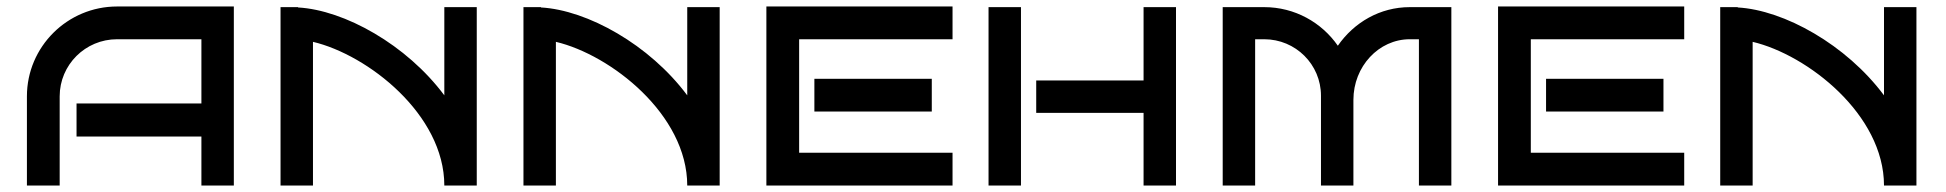

<svg xmlns="http://www.w3.org/2000/svg" viewBox="-20 -572 6001 592"><path d="M701 -552H341C188 -552 63 -428 63 -275V0H164V-275C164 -372 243 -451 341 -451H601V-253H216V-151H601V0H701Z M1450 0V-550H1350V-278C1234 -434 1042 -541 899 -549V-550H845V0H945V-443C1114 -403 1350 -219 1350 0Z M2199 0V-550H2099V-278C1983 -434 1791 -541 1648 -549V-550H1594V0H1694V-443C1863 -403 2099 -219 2099 0Z M2917 -101H2444V-451H2917V-552H2343V0H2917ZM2853 -329H2491V-228H2853Z M3606 -550H3506V-324H3175V-224H3506V0H3606ZM3128 -550H3028V0H3128Z M4153 -264C4153 -367 4231 -451 4327 -451H4355V0H4455V-550H4327C4235 -550 4155 -503 4105 -431C4055 -503 3972 -550 3878 -550H3750V0H3850V-451H3878C3975 -451 4053 -373 4053 -277V0H4153Z M5173 -101H4700V-451H5173V-552H4599V0H5173ZM5109 -329H4747V-228H5109Z M5889 0V-550H5789V-278C5673 -434 5481 -541 5338 -549V-550H5284V0H5384V-443C5553 -403 5789 -219 5789 0Z"/></svg>

Font: Bruno Ace SC
Style: Regular
Weight: 400
Designer: Astigmatic (AOETI)
Foundry: Astigmatic (AOETI)
Version: Version 1.000